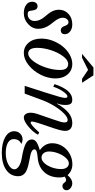

<svg xmlns="http://www.w3.org/2000/svg" viewBox="516 -1349 1080 2178"><g transform="rotate(90 1056.0 -260.0)"><path d="M77.1 -387.2Q77.1 -453.1 124.3 -496.6Q171.4 -540 243.2 -540Q291.5 -540 323.2 -515.6Q355 -491.2 355 -454.1Q355 -433.6 343.3 -421.4Q331.5 -409.2 312 -409.2Q295.4 -409.2 284.2 -418.2Q272.9 -427.2 267.3 -440.2Q261.7 -453.1 256.6 -466.1Q251.5 -479 242.7 -488Q233.9 -497.1 220.2 -497.1Q198.7 -497.1 183.3 -478Q168 -459 168 -431.2Q168 -406.7 180.9 -381.6Q193.8 -356.4 212.4 -333.3Q231 -310.1 249.5 -284.9Q268.1 -259.8 281 -225.8Q293.9 -191.9 293.9 -154.8Q293.9 -88.4 240.5 -39.3Q187 9.8 118.2 9.8Q59.1 9.8 22.9 -16.1Q-13.2 -42 -13.2 -84Q-13.2 -112.3 0.7 -129.2Q14.6 -146 37.1 -146Q80.1 -146 85.9 -86.9Q88.9 -54.7 96.7 -44.4Q104.5 -34.2 127 -34.2Q163.1 -34.2 184.1 -56.2Q205.1 -78.1 205.1 -115.2Q205.1 -145 191.9 -172.9Q178.7 -200.7 159.9 -223.4Q141.1 -246.1 122.3 -269.5Q103.5 -293 90.3 -323.5Q77.1 -354 77.1 -387.2Z M404.8 -190.9Q404.8 -254.9 429.4 -318.6Q454.1 -382.3 493.4 -430.9Q532.7 -479.5 585.7 -509.8Q638.7 -540 691.9 -540Q764.6 -540 810.8 -487.3Q856.9 -434.6 856.9 -348.1Q856.9 -265.6 815.2 -182.1Q773.4 -98.6 705.6 -44.4Q637.7 9.8 567.9 9.8Q498 9.8 451.4 -44.7Q404.8 -99.1 404.8 -190.9ZM573.7 -40Q616.7 -40 661.1 -98.4Q705.6 -156.7 733.2 -241Q760.7 -325.2 760.7 -399.9Q760.7 -449.7 742.9 -471.4Q725.1 -493.2 691.9 -493.2Q648.9 -493.2 605.7 -436.3Q562.5 -379.4 536.1 -297.4Q509.8 -215.3 509.8 -142.1Q509.8 -40 573.7 -40ZM731.9 -779.8H821.8L905.8 -650.9H860.8L759.8 -719.2L623 -650.9H577.6Z M1328.6 -487.8Q1297.9 -487.8 1254.9 -446.3Q1211.9 -404.8 1170.9 -338.4Q1129.9 -272 1103 -200.2L1028.8 0H940.9L1014.6 -229Q1050.3 -340.3 1064 -389.6Q1077.6 -439 1077.6 -458Q1077.6 -484.9 1061 -484.9Q1038.6 -484.9 1004.4 -434.8Q970.2 -384.8 950.7 -324.2L920.9 -338.9Q956.1 -441.4 999.5 -490.7Q1043 -540 1098.6 -540Q1130.9 -540 1144.3 -522Q1157.7 -503.9 1157.7 -460.9Q1157.7 -409.2 1140.6 -370.1L1144 -367.2Q1194.8 -456.5 1247.6 -498.3Q1300.3 -540 1361.8 -540Q1405.3 -540 1428.5 -519Q1451.7 -498 1451.7 -459Q1451.7 -433.1 1440.9 -392.8Q1430.2 -352.5 1398.9 -262.2Q1382.3 -213.9 1376.7 -197.3Q1371.1 -180.7 1361.6 -150.6Q1352.1 -120.6 1348.9 -106.2Q1345.7 -91.8 1345.7 -83Q1345.7 -67.9 1356 -67.9Q1370.1 -67.9 1396.7 -90.8Q1423.3 -113.8 1469.7 -165L1495.6 -150.9Q1463.4 -91.8 1401.6 -41Q1339.8 9.8 1299.8 9.8Q1274.9 9.8 1260.3 -12Q1245.6 -33.7 1245.6 -69.8Q1245.6 -97.2 1257.8 -137.7Q1270 -178.2 1324.7 -333Q1343.3 -386.2 1349.6 -409.9Q1356 -433.6 1356 -451.2Q1356 -487.8 1328.6 -487.8Z M1965.8 73.2Q1965.8 159.7 1894.3 209.7Q1822.8 259.8 1700.7 259.8Q1591.3 259.8 1523.4 220.9Q1455.6 182.1 1455.6 119.1Q1455.6 78.6 1482.4 51.3Q1509.3 23.9 1549.8 23.9Q1572.8 23.9 1600.6 38.1Q1544.9 61.5 1544.9 125Q1544.9 167 1587.4 190.9Q1629.9 214.8 1703.6 214.8Q1781.2 214.8 1834.5 184.3Q1887.7 153.8 1887.7 117.2Q1887.7 88.9 1853.8 66.2Q1819.8 43.5 1759.8 33.2Q1647.5 14.2 1598.1 -11.5Q1548.8 -37.1 1548.8 -81.1Q1548.8 -110.4 1574.7 -130.6Q1600.6 -150.9 1665.5 -169.9L1668 -173.8Q1591.8 -228 1591.8 -313Q1591.8 -374 1624 -426.5Q1656.2 -479 1711.2 -510Q1766.1 -541 1829.6 -541Q1903.8 -541 1953.6 -486.8Q2000 -540 2044.9 -540Q2076.7 -540 2100.8 -520.3Q2125 -500.5 2125 -475.1Q2125 -455.1 2111.3 -441.7Q2097.7 -428.2 2077.6 -428.2Q2064 -428.2 2054.2 -434.8Q2044.4 -441.4 2039.8 -449.2Q2035.2 -457 2026.6 -463.6Q2018.1 -470.2 2005.9 -470.2Q1994.6 -470.2 1970.7 -454.1Q1980 -429.7 1980 -396Q1980 -287.1 1918.9 -221.2Q1857.9 -155.3 1751 -147Q1703.6 -143.1 1682.6 -134.8Q1661.6 -126.5 1661.6 -110.8Q1661.6 -94.2 1678.5 -83.3Q1695.3 -72.3 1722.2 -65.9Q1749 -59.6 1781.2 -54.2Q1813.5 -48.8 1845.9 -40.3Q1878.4 -31.7 1905.3 -19Q1932.1 -6.3 1949 17.1Q1965.8 40.5 1965.8 73.2ZM1884.8 -414.1Q1884.8 -453.6 1866.9 -477.3Q1849.1 -501 1819.8 -501Q1789.6 -501 1758.1 -467Q1726.6 -433.1 1706.1 -380.1Q1685.5 -327.1 1685.5 -275.9Q1685.5 -238.3 1705.1 -214.6Q1724.6 -190.9 1755.9 -190.9Q1787.1 -190.9 1817.1 -223.1Q1847.2 -255.4 1866 -307.4Q1884.8 -359.4 1884.8 -414.1Z"/></g></svg>

Font: Libre Baskerville
Style: Italic
Weight: 400
Designer: Pablo Impallari, Rodrigo Fuenzalida
Foundry: Pablo Impallari, Rodrigo Fuenzalida
Version: Version 1.000